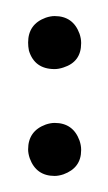

<svg xmlns="http://www.w3.org/2000/svg" viewBox="-20 -220 135 239"><path d="M48 -200Q71 -200 79 -178Q81 -172 81 -167V-166Q81 -143 59 -136Q53 -134 48 -134Q23 -134 16 -157Q15 -162 15 -167Q15 -190 37 -198Q43 -200 48 -200ZM48 -67Q71 -67 79 -45Q81 -39 81 -34V-33Q81 -11 59 -3Q53 -1 48 -1Q25 -1 17 -23Q15 -29 15 -34Q15 -57 37 -65Q43 -67 48 -67Z"/></svg>

Font: Maria
Style: Christmas
Weight: 400
Designer: Muhammad Yoni
Version: Version 001.000